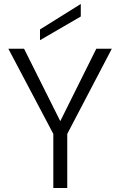

<svg xmlns="http://www.w3.org/2000/svg" viewBox="-20 -945 604 965"><path d="M248 0V-272L22 -700H101L299 -304H267L464 -700H542L318 -272V0ZM181 -743V-797L386 -925V-862Z"/></svg>

Font: DM Sans 24pt Light
Style: Regular
Weight: 300
Designer: Colophon Foundry, Jonny Pinhorn
Foundry: Colophon Foundry
Version: Version 4.004;gftools[0.9.30]